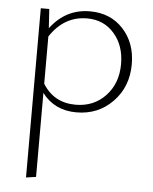

<svg xmlns="http://www.w3.org/2000/svg" viewBox="-51 -458 628 790"><g transform="rotate(5 262.5 -63.0)"><path d="M289 -415Q374 -415 426.5 -358Q479 -301 479 -213Q479 -120 419 -58Q359 4 269 4Q178 4 127 -64V283L86 289V-410H121L126 -331Q189 -415 289 -415ZM263 -27Q338 -27 386.5 -78.5Q435 -130 435 -210Q435 -286 392 -335.5Q349 -385 280 -385Q185 -385 127 -297V-102Q173 -27 263 -27Z"/></g></svg>

Font: EauTestText Light
Style: Regular
Weight: 300
Designer: Christian Thalmann (Catharsis Fonts)
Version: Version 0.001;PS 000.001;hotconv 1.0.88;makeotf.lib2.5.64775